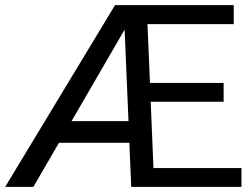

<svg xmlns="http://www.w3.org/2000/svg" viewBox="-27 -731 981 751"><path d="M917.5 0H486.3L479 -172.4H203.6L103.5 0H-6.8L422.9 -710.9H887.2V-636.7H549.8L559.6 -406.7H847.7V-333H562.5L573.2 -73.7H917.5ZM252.9 -257.3H475.6L460.4 -615.2Z"/></svg>

Font: RobotoDraft
Style: Regular
Weight: 400
Designer: Google
Foundry: Google
Version: Version 2.000988-w1; 2014